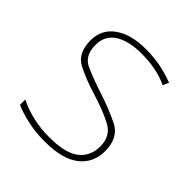

<svg xmlns="http://www.w3.org/2000/svg" viewBox="-155 -648 768 768"><g transform="rotate(45 229.0 -264.0)"><path d="M411 -134Q411 -210 355 -237.5Q299 -265 233 -286Q172 -306 127.5 -326Q83 -346 83 -407Q83 -460 124.5 -486.5Q166 -513 238 -513Q325 -513 387 -483L398 -508Q366 -521 325.5 -529.5Q285 -538 238 -538Q154 -538 105 -503Q56 -468 56 -407Q56 -334 105 -308.5Q154 -283 224 -262Q290 -242 337 -217Q384 -192 384 -134Q384 -78 344 -46.5Q304 -15 213 -15Q118 -15 39 -54V-24Q68 -11 113 -0.5Q158 10 213 10Q312 10 361.5 -28.5Q411 -67 411 -134Z"/></g></svg>

Font: Noto Sans UI Thin
Style: Regular
Weight: 250
Designer: Monotype Design Team
Foundry: Monotype Imaging Inc.
Version: Version 1.901